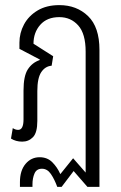

<svg xmlns="http://www.w3.org/2000/svg" viewBox="-20 -546 473 751"><path d="M58 185V166Q58 121 80 95Q102 69 135 69Q165 69 184.5 88.5Q204 108 216 135L266 73L315 129V-344Q315 -414 286 -446.5Q257 -479 212 -479Q164 -479 137.5 -449Q111 -419 111 -375L188 -326L182 -289Q157 -287 141.5 -264Q126 -241 126 -190V-73Q126 -27 109 -9.5Q92 8 67 8Q42 8 23 -4L30 -45Q34 -42 39.5 -40Q45 -38 51 -38Q72 -38 72 -79V-192Q72 -249 89 -275Q106 -301 135 -311L136 -313L56 -355V-379Q56 -417 74 -450.5Q92 -484 127 -505Q162 -526 212 -526Q280 -526 324.5 -483Q369 -440 369 -351V185H322L268 123L221 185H204Q193 155 179 134.5Q165 114 144 114Q123 114 115 132.5Q107 151 107 175V185Z"/></svg>

Font: Noto Sans Thai UI ExtCond Light
Style: Regular
Weight: 300
Width: 2
Designer: Monotype Design Team
Foundry: Monotype Imaging Inc.
Version: Version 2.000; ttfautohint (v1.8.4.7-5d5b)